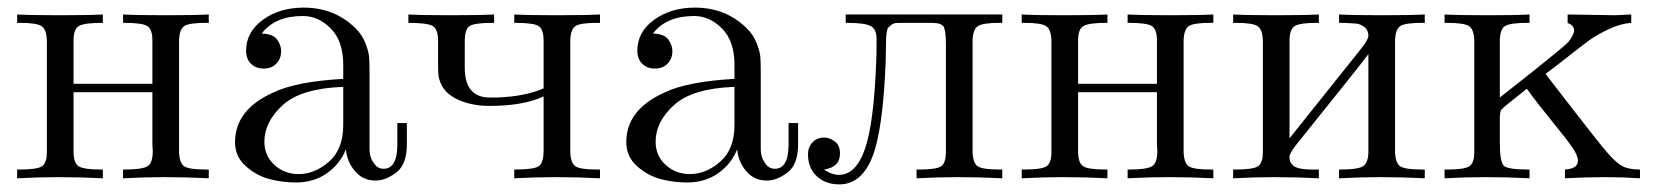

<svg xmlns="http://www.w3.org/2000/svg" viewBox="-20 -468 4342 504"><path d="M25 0V-23H33Q77 -23 90 -31.5Q103 -40 103 -69V-362Q102 -391 89 -399.5Q76 -408 32 -408H25V-430Q62 -428 136 -428Q212 -428 250 -430V-408H247Q202 -408 187.5 -400Q173 -392 173 -362V-248H380V-362Q380 -392 366 -400Q352 -408 307 -408H303V-430Q340 -428 413 -428Q490 -428 528 -430V-408H521Q476 -408 463.5 -399.5Q451 -391 450 -362V-69Q451 -40 463.5 -31.5Q476 -23 520 -23H528V0Q470 -3 412 -3H408Q361 -3 303 0V-23H308Q353 -23 367 -31.5Q381 -40 381 -71Q381 -74 380.5 -80Q380 -86 380 -89V-226H173V-71Q173 -40 186.5 -31.5Q200 -23 245 -23H250V0Q192 -3 134 -3H130Q83 -3 25 0Z M597 -95Q597 -180 697 -225Q757 -254 881 -261V-298Q881 -360 848.5 -393Q816 -426 775 -426Q702 -426 667 -380Q697 -379 707.5 -364Q718 -349 718 -334Q718 -314 705.5 -301Q693 -288 672 -288Q652 -288 639 -300.5Q626 -313 626 -335Q626 -384 670 -416Q714 -448 777 -448Q859 -448 914 -393Q931 -376 939.5 -354Q948 -332 949 -317.5Q950 -303 950 -275V-75Q950 -69 952 -59.5Q954 -50 963 -37.5Q972 -25 987 -25Q1023 -25 1023 -89V-145H1048V-89Q1048 -36 1020 -15Q992 6 966 6Q933 6 912 -18.5Q891 -43 888 -76Q873 -38 838.5 -13.5Q804 11 757 11Q721 11 687 2Q653 -7 625 -32Q597 -57 597 -95ZM674 -96Q674 -59 700.5 -35Q727 -11 764 -11Q806 -11 843.5 -43.5Q881 -76 881 -140V-240Q770 -236 722 -192Q674 -148 674 -96Z M1052 -408V-430Q1089 -428 1163 -428Q1239 -428 1277 -430V-408H1273Q1225 -408 1212.5 -399.5Q1200 -391 1200 -359V-290Q1200 -212 1266 -212H1282Q1356 -214 1407 -236V-360Q1407 -391 1394 -399.5Q1381 -408 1333 -408H1330V-430Q1367 -428 1440 -428Q1517 -428 1555 -430V-408H1548Q1503 -408 1490.5 -399.5Q1478 -391 1477 -362V-69Q1478 -40 1490.5 -31.5Q1503 -23 1547 -23H1555V0Q1497 -3 1439 -3H1435Q1388 -3 1330 0V-23H1333Q1382 -23 1394.5 -32Q1407 -41 1407 -73V-215Q1354 -190 1265 -190Q1213 -190 1175 -210Q1137 -230 1131 -270Q1130 -275 1130 -300V-360Q1130 -392 1115.5 -400Q1101 -408 1052 -408Z M1624 -95Q1624 -180 1724 -225Q1784 -254 1908 -261V-298Q1908 -360 1875.5 -393Q1843 -426 1802 -426Q1729 -426 1694 -380Q1724 -379 1734.5 -364Q1745 -349 1745 -334Q1745 -314 1732.5 -301Q1720 -288 1699 -288Q1679 -288 1666 -300.5Q1653 -313 1653 -335Q1653 -384 1697 -416Q1741 -448 1804 -448Q1886 -448 1941 -393Q1958 -376 1966.5 -354Q1975 -332 1976 -317.5Q1977 -303 1977 -275V-75Q1977 -69 1979 -59.5Q1981 -50 1990 -37.5Q1999 -25 2014 -25Q2050 -25 2050 -89V-145H2075V-89Q2075 -36 2047 -15Q2019 6 1993 6Q1960 6 1939 -18.5Q1918 -43 1915 -76Q1900 -38 1865.5 -13.5Q1831 11 1784 11Q1748 11 1714 2Q1680 -7 1652 -32Q1624 -57 1624 -95ZM1701 -96Q1701 -59 1727.5 -35Q1754 -11 1791 -11Q1833 -11 1870.5 -43.5Q1908 -76 1908 -140V-240Q1797 -236 1749 -192Q1701 -148 1701 -96Z M2101 -63Q2101 -82 2113 -94.5Q2125 -107 2144 -107Q2157 -107 2171 -97Q2185 -87 2185 -65Q2185 -29 2143 -23Q2163 -9 2182 -9Q2227 -9 2250.5 -77Q2274 -145 2280 -305Q2281 -323 2281 -365Q2281 -392 2265 -400Q2249 -408 2204 -408H2200V-430H2611V-408H2604Q2560 -408 2547 -399.5Q2534 -391 2533 -362V-69Q2534 -40 2546.5 -31.5Q2559 -23 2603 -23H2611V0Q2552 -3 2495 -3H2491Q2444 -3 2386 0V-23H2393Q2438 -23 2450.5 -31.5Q2463 -40 2463 -70V-350Q2463 -388 2457 -398Q2451 -408 2425 -408H2351Q2339 -408 2332 -407.5Q2325 -407 2319.5 -402.5Q2314 -398 2311.5 -395.5Q2309 -393 2307.5 -382.5Q2306 -372 2306 -365Q2306 -358 2305.5 -340Q2305 -322 2305 -309Q2298 -126 2269.5 -55Q2241 16 2183 16Q2147 16 2124 -5.5Q2101 -27 2101 -63Z M2662 0V-23H2670Q2714 -23 2727 -31.5Q2740 -40 2740 -69V-362Q2739 -391 2726 -399.5Q2713 -408 2669 -408H2662V-430Q2699 -428 2773 -428Q2849 -428 2887 -430V-408H2884Q2839 -408 2824.5 -400Q2810 -392 2810 -362V-248H3017V-362Q3017 -392 3003 -400Q2989 -408 2944 -408H2940V-430Q2977 -428 3050 -428Q3127 -428 3165 -430V-408H3158Q3113 -408 3100.5 -399.5Q3088 -391 3087 -362V-69Q3088 -40 3100.5 -31.5Q3113 -23 3157 -23H3165V0Q3107 -3 3049 -3H3045Q2998 -3 2940 0V-23H2945Q2990 -23 3004 -31.5Q3018 -40 3018 -71Q3018 -74 3017.5 -80Q3017 -86 3017 -89V-226H2810V-71Q2810 -40 2823.5 -31.5Q2837 -23 2882 -23H2887V0Q2829 -3 2771 -3H2767Q2720 -3 2662 0Z M3217 0V-23H3225Q3269 -23 3282 -31.5Q3295 -40 3295 -69V-362Q3294 -391 3281 -399.5Q3268 -408 3224 -408H3217V-430Q3254 -428 3328 -428Q3404 -428 3442 -430V-408H3437Q3394 -408 3380 -400.5Q3366 -393 3365 -365V-105Q3372 -114 3556 -344Q3572 -365 3572 -374Q3572 -389 3561.5 -397Q3551 -405 3540.5 -406Q3530 -407 3509 -408H3495V-430Q3532 -428 3605 -428Q3682 -428 3720 -430V-408H3713Q3668 -408 3655.5 -399.5Q3643 -391 3642 -362V-69Q3643 -40 3655.5 -31.5Q3668 -23 3712 -23H3720V0Q3662 -3 3604 -3H3600Q3553 -3 3495 0V-23H3499Q3543 -23 3557 -31Q3571 -39 3572 -67V-326Q3554 -301 3381 -86Q3365 -65 3365 -57Q3365 -51 3366 -46.5Q3367 -42 3370 -38.5Q3373 -35 3375.5 -32.5Q3378 -30 3383 -28.5Q3388 -27 3391 -26Q3394 -25 3400.5 -24.5Q3407 -24 3409.5 -23.5Q3412 -23 3419.5 -23Q3427 -23 3428 -23H3442V0Q3384 -3 3326 -3H3322Q3275 -3 3217 0Z M3772 0V-23H3780Q3824 -23 3837 -31.5Q3850 -40 3850 -69V-362Q3849 -391 3836 -399.5Q3823 -408 3779 -408H3772V-430Q3810 -428 3887 -428Q3959 -428 3995 -430V-408H3990Q3944 -408 3930.5 -399.5Q3917 -391 3917 -359V-212Q4085 -344 4097 -358Q4112 -377 4112 -389Q4112 -401 4095 -408V-430L4219 -428L4262 -430V-408Q4234 -406 4203 -391.5Q4172 -377 4151.5 -362Q4131 -347 4093 -317Q4055 -287 4037 -274Q4066 -236 4112 -177Q4177 -93 4199.5 -67Q4222 -41 4238.5 -32Q4255 -23 4285 -23V0Q4241 -3 4195 -3Q4142 -3 4088 0V-23Q4122 -25 4122 -46Q4122 -60 4107.5 -81Q4093 -102 4055 -148.5Q4017 -195 3988 -235Q3924 -185 3920 -179Q3918 -174 3917 -163V-94Q3917 -44 3927 -33.5Q3937 -23 3990 -23H3995V0Q3938 -3 3881 -3Q3826 -3 3772 0Z"/></svg>

Font: CMU Serif
Style: Roman
Weight: 500
Version: Version 0.7.0